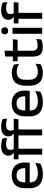

<svg xmlns="http://www.w3.org/2000/svg" viewBox="1200 -1916 728 3167"><g transform="rotate(-90 1563.5 -332.0)"><path d="M276.5 11.5Q159.5 11.5 101.2 -44.2Q43 -100 43 -205V-285Q43 -388.5 97.2 -445.2Q151.5 -502 255.5 -502Q326 -502 373 -476.2Q420 -450.5 443.5 -403.5Q467 -356.5 467 -292V-273.5Q467 -256.5 465.5 -239Q464 -221.5 461.5 -205.5H371.5Q372.5 -231.5 372.8 -254.5Q373 -277.5 373 -296.5Q373 -337 360 -365Q347 -393 321 -407.8Q295 -422.5 255.5 -422.5Q197 -422.5 168.5 -389.2Q140 -356 140 -294.5V-248.5L140.5 -237V-193.5Q140.5 -166 148.8 -143.5Q157 -121 175.2 -104.8Q193.5 -88.5 222.5 -79.8Q251.5 -71 293 -71Q340 -71 381.2 -83Q422.5 -95 459 -115L450 -31.5Q417 -12 373.2 -0.2Q329.5 11.5 276.5 11.5ZM95 -205.5V-279H441.5V-205.5Z M739.5 -676Q777.5 -676 808.2 -669.5Q839 -663 864 -653L873.5 -577Q850 -585 825.8 -590Q801.5 -595 771.5 -595Q736 -595 714.8 -586Q693.5 -577 684.2 -560.8Q675 -544.5 675 -522V-520Q675 -504 679.5 -489.5Q684 -475 689.5 -463.5L624.5 -461.5V-473Q606 -484.5 593 -505.8Q580 -527 580 -557V-559.5Q580 -612 619 -644Q658 -676 739.5 -676ZM596.5 0V-440.5H694V0ZM519.5 -391V-469L634 -468.5L674 -469H871.5L863 -391ZM1057.5 -676Q1095.5 -676 1126.2 -669.5Q1157 -663 1182 -653L1191.5 -577Q1168 -585 1143.8 -590Q1119.5 -595 1089.5 -595Q1054 -595 1032.8 -586Q1011.5 -577 1002.2 -560.8Q993 -544.5 993 -522V-520Q993 -504 997.5 -489.5Q1002 -475 1007.5 -463.5L942.5 -461.5V-473Q924 -484.5 911 -505.8Q898 -527 898 -557V-559.5Q898 -612 937 -644Q976 -676 1057.5 -676ZM914.5 0V-440.5H1012V0ZM837.5 -391V-469L952 -468.5L992 -469H1189.5L1181 -391Z M1462 11.5Q1345 11.5 1286.8 -44.2Q1228.5 -100 1228.5 -205V-285Q1228.5 -388.5 1282.8 -445.2Q1337 -502 1441 -502Q1511.5 -502 1558.5 -476.2Q1605.5 -450.5 1629 -403.5Q1652.5 -356.5 1652.5 -292V-273.5Q1652.5 -256.5 1651 -239Q1649.5 -221.5 1647 -205.5H1557Q1558 -231.5 1558.2 -254.5Q1558.5 -277.5 1558.5 -296.5Q1558.5 -337 1545.5 -365Q1532.5 -393 1506.5 -407.8Q1480.5 -422.5 1441 -422.5Q1382.5 -422.5 1354 -389.2Q1325.5 -356 1325.5 -294.5V-248.5L1326 -237V-193.5Q1326 -166 1334.2 -143.5Q1342.5 -121 1360.8 -104.8Q1379 -88.5 1408 -79.8Q1437 -71 1478.5 -71Q1525.5 -71 1566.8 -83Q1608 -95 1644.5 -115L1635.5 -31.5Q1602.5 -12 1558.8 -0.2Q1515 11.5 1462 11.5ZM1280.5 -205.5V-279H1627V-205.5Z M1948 11.5Q1839 11.5 1786.2 -46.2Q1733.5 -104 1733.5 -209.5V-280Q1733.5 -386 1786.5 -443.5Q1839.5 -501 1948 -501Q1978 -501 2003.2 -495.5Q2028.5 -490 2049 -481.2Q2069.5 -472.5 2084 -463L2092.5 -379Q2068.5 -396 2037 -407.8Q2005.5 -419.5 1963.5 -419.5Q1896.5 -419.5 1864.2 -383.2Q1832 -347 1832 -278V-212Q1832 -144.5 1864.2 -108Q1896.5 -71.5 1963.5 -71.5Q2006 -71.5 2038.5 -83.2Q2071 -95 2097 -112L2088.5 -27Q2065.5 -12.5 2029.8 -0.5Q1994 11.5 1948 11.5Z M2375.5 10Q2317 10 2281.5 -7.8Q2246 -25.5 2230 -61.2Q2214 -97 2214 -150.5V-449.5H2311V-162Q2311 -117 2331.5 -96Q2352 -75 2400.5 -75Q2429.5 -75 2456 -81Q2482.5 -87 2505 -98L2496.5 -15Q2472.5 -3 2441 3.5Q2409.5 10 2375.5 10ZM2137.5 -405V-483H2500.5L2492 -405ZM2215 -474.5 2214.5 -609 2312.5 -620.5 2308.5 -474.5Z M2590.5 0V-489H2688.5V0ZM2639.5 -561Q2610.5 -561 2596.2 -575.8Q2582 -590.5 2582 -616.5V-618.5Q2582 -644.5 2596.2 -659.2Q2610.5 -674 2639.5 -674Q2668.5 -674 2682.8 -659.2Q2697 -644.5 2697 -618.5V-616.5Q2697 -590 2682.8 -575.5Q2668.5 -561 2639.5 -561Z M2980.5 -676Q3018.5 -676 3049.2 -669.5Q3080 -663 3105 -653L3114.5 -577Q3091 -585 3066.8 -590Q3042.5 -595 3012.5 -595Q2977 -595 2955.8 -586Q2934.5 -577 2925.2 -560.8Q2916 -544.5 2916 -522V-520Q2916 -504 2920.5 -489.5Q2925 -475 2930.5 -463.5L2865.5 -461.5V-473Q2847 -484.5 2834 -505.8Q2821 -527 2821 -557V-559.5Q2821 -612 2860 -644Q2899 -676 2980.5 -676ZM2837.5 0V-440.5H2935V0ZM2760.5 -391V-469L2875 -468.5L2915 -469H3112.5L3104 -391Z"/></g></svg>

Font: Anek Tamil Medium Medium
Style: Regular
Weight: 500
Version: Version 1.003